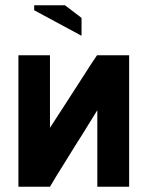

<svg xmlns="http://www.w3.org/2000/svg" viewBox="-20 -710 561 730"><path d="M50 -500H170V-224Q202 -274 237 -327.5Q272 -381 305 -433Q315 -449 326.5 -466.5Q338 -484 349 -500H471V0H350V-291Q332 -263 312.5 -230.5Q293 -198 274 -169Q248 -126 221 -83.5Q194 -41 170 0H50ZM110 -671V-690H227L290 -642V-574Z"/></svg>

Font: Tschichold
Style: Bold
Weight: 700
Designer: Peter Wiegel
Foundry: Peter Wiegel
Version: Version 1.000; ttfautohint (v1.3)